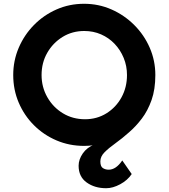

<svg xmlns="http://www.w3.org/2000/svg" viewBox="-20 -764 892 1016"><path d="M425 8Q347 8 279 -21Q211 -50 159.5 -101.5Q108 -153 79 -221Q50 -289 50 -367Q50 -443 79 -511Q108 -579 159.5 -631.5Q211 -684 279 -714Q347 -744 425 -744Q502 -744 570 -714Q638 -684 690.5 -631.5Q743 -579 772.5 -511Q802 -443 802 -367Q802 -291 782 -234.5Q762 -178 730.5 -136.5Q699 -95 663 -64Q626 -31 591 -6Q556 19 533.5 41.5Q511 64 511 90Q511 117 524.5 125.5Q538 134 555 134Q594 134 627 85L677 157Q655 190 616 211Q577 232 542 232Q481 232 438.5 201.5Q396 171 396 113Q396 80 418 48Q440 16 481 0L613 -47Q570 -21 524 -6.5Q478 8 425 8ZM430 -133Q493 -133 543.5 -164.5Q594 -196 623 -249Q652 -302 652 -367Q652 -415 634.5 -457.5Q617 -500 586.5 -532Q556 -564 515 -582Q474 -600 426 -600Q362 -600 311 -568.5Q260 -537 230 -484.5Q200 -432 200 -367Q200 -303 230.5 -249.5Q261 -196 313 -164.5Q365 -133 430 -133Z"/></svg>

Font: Reem Kufi Fun
Style: Bold
Weight: 700
Designer: Khaled Hosny
Version: Version 1.005